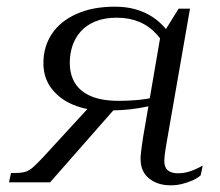

<svg xmlns="http://www.w3.org/2000/svg" viewBox="-20 -546 658 575"><path d="M255 -234 326 -223 130 0H7L13 -28H26Q46 -28 57.5 -32Q69 -36 80.5 -46.5Q92 -57 109 -75ZM508 -407 491 -377Q474 -416 450.5 -442Q427 -468 397 -480.5Q367 -493 330 -493Q293 -493 266 -482Q239 -471 222 -452Q205 -433 197 -409Q189 -385 189 -358Q189 -322 205 -296.5Q221 -271 253.5 -257.5Q286 -244 336 -244Q360 -244 386 -246Q412 -248 448 -255L444 -232Q419 -226 395 -222Q371 -218 345.5 -216.5Q320 -215 290 -215Q242 -215 201 -231.5Q160 -248 135 -280Q110 -312 110 -357Q110 -406 135 -444Q160 -482 208.5 -504Q257 -526 324 -526Q357 -526 384.5 -518.5Q412 -511 435.5 -496Q459 -481 477.5 -458.5Q496 -436 508 -407ZM486 -159Q483 -142 480.5 -127.5Q478 -113 476 -101Q474 -89 473 -79.5Q472 -70 472 -64Q472 -45 482.5 -36Q493 -27 514 -27Q528 -27 541 -30.5Q554 -34 566 -39.5Q578 -45 587 -50L581 -21Q571 -12 556 -5.5Q541 1 525 5Q509 9 491 9Q452 9 426.5 -11.5Q401 -32 401 -70Q401 -78 402 -87Q403 -96 404.5 -107.5Q406 -119 408 -132Q410 -145 413 -161L461 -441L470 -448L515 -520H549Z"/></svg>

Font: Roboto Serif 120pt Expanded Light
Style: Italic
Weight: 300
Width: 7
Italic angle: -10°
Designer: Greg Gazdowicz
Foundry: Commercial Type
Version: Version 1.008